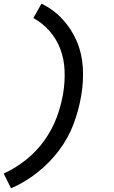

<svg xmlns="http://www.w3.org/2000/svg" viewBox="-25 -861 621 1042"><path d="M35 161Q111 128 177.5 75.5Q244 23 295 -44.5Q346 -112 374.5 -188.5Q403 -265 416 -343Q429 -419 424.5 -495Q420 -571 391.5 -637.5Q363 -704 314 -757Q265 -810 200 -841L156 -763Q206 -736 244 -692.5Q282 -649 302.5 -594.5Q323 -540 325.5 -478.5Q328 -417 318 -356Q307 -289 282.5 -223.5Q258 -158 216 -99Q174 -40 117 5.5Q60 51 -5 81Z"/></svg>

Font: Iosevka Sparkle Medium
Style: Italic
Weight: 500
Italic angle: -9°
Designer: Belleve Invis
Foundry: Belleve Invis
Version: Version 4.5.0; ttfautohint (v1.8.3)